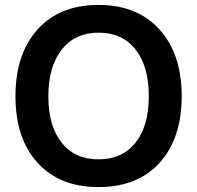

<svg xmlns="http://www.w3.org/2000/svg" viewBox="-20 -746 803 782"><path d="M381 16Q223 16 133 -83Q43 -182 43 -354Q43 -526 133 -626Q223 -726 381 -726Q539 -726 629.5 -626Q720 -526 720 -354Q720 -182 630 -83Q540 16 381 16ZM381 -97Q478 -97 532 -165Q586 -233 586 -354Q586 -476 532 -544.5Q478 -613 381 -613Q286 -613 231.5 -544Q177 -475 177 -354Q177 -233 231 -165Q285 -97 381 -97Z"/></svg>

Font: Txt Sans SemiBold
Style: Regular
Weight: 600
Designer: Open Source
Foundry: XRLN
Version: Version 1.0